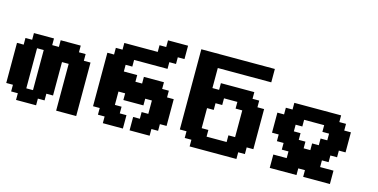

<svg xmlns="http://www.w3.org/2000/svg" viewBox="-82 -1305 3411 1734"><g transform="rotate(15 1623.0 -437.5)"><path d="M500 0H687.5V-500H625V-562.5H562.5V-625H375V-562.5H312.5V-625H125V-562.5H62.5V-500H0V-125H62.5V-62.5H125V0H312.5V-62.5H375V-125H437.5V-437.5H500ZM250 -125H187.5V-500H250Z M1186.5 0H1374V-62.5H1436.5V-125H1499V-375H1436.5V-437.5H1374V-500H1186.5V-437.5H1124V-500H999V-562.5H1061.5V-625H1374V-687.5H1436.5V-750H1499V-875H1311.5V-812.5H1249V-750H936.5V-687.5H874V-625H811.5V-125H874V-62.5H936.5V0H1124V-125H1061.5V-187.5H999V-312.5H1061.5V-250H1249V-312.5H1311.5V-187.5H1249V-125H1186.5Z M1748 0H2185.5V-62.5H2248V-125H2310.5V-500H2248V-562.5H2185.5V-625H1873V-562.5H1810.5V-750H2310.5V-875H1623V-125H1685.5V-62.5H1748ZM2060.5 -125H1873V-187.5H1810.5V-375H1873V-437.5H1935.5V-500H2060.5V-437.5H2123V-187.5H2060.5Z M2809.6 0H3059.6V-125H2934.6V-187.5H2997.1V-250H3059.6V-312.5H3122.1V-500H3059.6V-562.5H2997.1V-625H2559.6V-562.5H2497.1V-500H2434.6V-312.5H2497.1V-250H2559.6V-187.5H2622.1V-125H2497.1V0H2747.1V-62.5H2809.6ZM2809.6 -250H2747.1V-312.5H2684.6V-375H2622.1V-437.5H2684.6V-500H2872.1V-437.5H2934.6V-375H2872.1V-312.5H2809.6Z"/></g></svg>

Font: Faithful 32x
Style: Semibold
Weight: 400
Foundry: Faithful Resource Pack
Version: Version 1.0; January 27, 2023